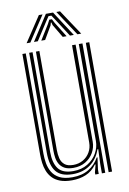

<svg xmlns="http://www.w3.org/2000/svg" viewBox="-87 -816 591 877"><g transform="rotate(-10 208.5 -377.0)"><path d="M175 7.7Q142.3 7.7 120.1 -0.8Q97.9 -9.3 84.3 -23.9Q70.7 -38.5 63.6 -56.8Q56.5 -75 54.1 -94.7Q51.6 -114.4 51.6 -133.1V-600H67.2V-135.2Q67.2 -113.3 71 -90.5Q74.9 -67.8 86.2 -48.5Q97.6 -29.2 119.9 -17.5Q142.1 -5.8 179.2 -5.8Q224.1 -5.8 255.2 -24.7Q286.2 -43.6 303.8 -75.4H307.5L299.9 -20.6V0H284L284 -9.6L293.2 -45.2H289.9Q269.5 -16.9 240.3 -4.6Q211.2 7.7 175 7.7ZM345.9 0V-600H361.8V0ZM191.3 -47.2Q165 -47.2 149.6 -56Q134.2 -64.9 126.6 -78.8Q119 -92.7 116.7 -108.8Q114.4 -124.9 114.4 -139.5V-600H130.3V-140.2Q130.3 -119.9 134.8 -101.7Q139.3 -83.5 152.9 -72.1Q166.4 -60.6 193.2 -60.6Q218.4 -60.6 238.5 -72.2Q258.6 -83.8 270.2 -103.9Q281.9 -124 281.9 -148.9V-600H298.4V-150Q298.4 -122.8 285 -99.3Q271.6 -75.8 247.6 -61.5Q223.6 -47.2 191.3 -47.2ZM183.2 -19.5Q129.5 -19.8 106.3 -48.8Q83 -77.8 83 -136V-600H98.7V-137.4Q98.7 -87.2 118.4 -60Q138.2 -32.8 187.9 -32.8Q226.6 -32.8 254.8 -49.9Q283 -67 298.2 -94Q313.3 -121.1 313.3 -150.8V-600H330.1V0H314.6V-44.1L317.4 -111.8H313.6Q298.8 -68.2 264.9 -43.7Q230.9 -19.2 183.2 -19.5ZM79 -645 156.6 -762.1H173.7L96.5 -645ZM113.2 -645 189.1 -762.1H222.3L298.1 -645H280.3L227.4 -727.1L212.4 -749.6H199.1L183.9 -726.8L131.1 -645ZM147.1 -645 190.4 -714.9 199.6 -732.9H211.9L221.2 -714.9L264.6 -645H246.7L210.3 -706.2L207.1 -718.6H204.4L201 -706.2L165 -645ZM314.9 -645 237.6 -762.1H254.7L332.4 -645Z"/></g></svg>

Font: Big Shoulders Inline Text Thin
Style: Regular
Weight: 100
Designer: Patric King
Foundry: XO Type Co
Version: Version 2.002